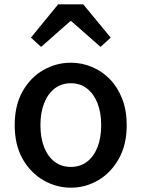

<svg xmlns="http://www.w3.org/2000/svg" viewBox="-20 -854 655 888"><path d="M308 14Q240 14 180.5 -20.5Q121 -55 84.5 -119.5Q48 -184 48 -275Q48 -367 84.5 -431.5Q121 -496 180.5 -530Q240 -564 308 -564Q358 -564 405 -544.5Q452 -525 488 -488Q524 -451 545 -397.5Q566 -344 566 -275Q566 -184 529.5 -119.5Q493 -55 434.5 -20.5Q376 14 308 14ZM308 -82Q351 -82 382.5 -106Q414 -130 431 -173.5Q448 -217 448 -275Q448 -333 431 -376.5Q414 -420 382.5 -444.5Q351 -469 308 -469Q264 -469 232.5 -444.5Q201 -420 184 -376.5Q167 -333 167 -275Q167 -217 184 -173.5Q201 -130 232.5 -106Q264 -82 308 -82ZM123 -680 249 -834H365L492 -680L445 -637L310 -756H305L170 -637Z"/></svg>

Font: Noto Sans TC Thin Medium
Style: Regular
Weight: 500
Version: Version 2.004-H2;hotconv 1.0.118;makeotfexe 2.5.65603